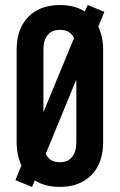

<svg xmlns="http://www.w3.org/2000/svg" viewBox="-20 -730 474 760"><path d="M393.1 -683.1 369.1 -625Q388.2 -584.5 388.2 -533.2V-167Q388.2 -84.5 342.3 -37.4Q296.4 9.8 216.8 9.8Q157.2 9.8 118.2 -16.1L106.9 9.8L41 -17.1L64.9 -75.2Q45.9 -115.7 45.9 -167V-533.2Q45.9 -615.7 91.6 -662.8Q137.2 -710 216.8 -710Q276.9 -710 315.9 -684.1L327.1 -710ZM216.8 -611.8Q185.1 -611.8 168.5 -591.3Q151.9 -570.8 151.9 -532.2V-288.1H152.8L272.9 -579.1Q258.3 -611.8 216.8 -611.8ZM280.8 -412.1 161.1 -121.1Q175.8 -87.9 216.8 -87.9Q248.5 -87.9 265.4 -108.6Q282.2 -129.4 282.2 -168V-412.1Z"/></svg>

Font: BaseOne
Style: Regular
Weight: 400
Designer: Domenico Catapano
Foundry: Design by Basse
Version: Version 1.000;PS 001.001;hotconv 1.0.56